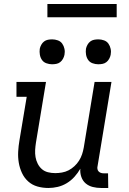

<svg xmlns="http://www.w3.org/2000/svg" viewBox="-20 -928 640 956"><path d="M221 8Q192 8 166 0.5Q140 -7 120.5 -24.5Q101 -42 89.5 -66.5Q78 -91 73.5 -118Q69 -145 70.5 -173Q72 -201 77 -230L113 -446H62V-520H209L159 -218Q156 -199 155 -181Q154 -163 157 -145.5Q160 -128 168 -112.5Q176 -97 188.5 -86Q201 -75 218.5 -70.5Q236 -66 255 -66Q271 -66 288.5 -69Q306 -72 321.5 -80Q337 -88 350.5 -100.5Q364 -113 373.5 -128Q383 -143 388.5 -159.5Q394 -176 397 -193L451 -520H535L466 -102Q464 -95 465 -87.5Q466 -80 470.5 -75Q475 -70 481.5 -67.5Q488 -65 496 -65H518L519 8H484Q462 8 442 3Q422 -2 407 -14.5Q392 -27 385 -47Q378 -67 380 -88Q368 -67 351 -48Q334 -29 312.5 -16Q291 -3 267.5 2.5Q244 8 221 8ZM469 -608Q455 -608 441 -613Q427 -618 419 -629.5Q411 -641 408.5 -655.5Q406 -670 408 -685Q410 -695 415.5 -705Q421 -715 429.5 -721.5Q438 -728 448.5 -730Q459 -732 470 -732Q484 -732 498 -727Q512 -722 520 -710.5Q528 -699 531 -684.5Q534 -670 531 -655Q529 -645 523.5 -635Q518 -625 509.5 -618.5Q501 -612 490.5 -610Q480 -608 469 -608ZM239 -608Q225 -608 211 -613Q197 -618 189 -629.5Q181 -641 178.5 -655.5Q176 -670 178 -685Q180 -695 185.5 -705Q191 -715 199.5 -721.5Q208 -728 218.5 -730Q229 -732 240 -732Q254 -732 268 -727Q282 -722 290 -710.5Q298 -699 301 -684.5Q304 -670 301 -655Q299 -645 293.5 -635Q288 -625 279.5 -618.5Q271 -612 260.5 -610Q250 -608 239 -608ZM561 -842H216V-908H561Z"/></svg>

Font: Iosevka HT Extended
Style: Italic
Weight: 400
Width: 7
Italic angle: -9°
Monospace: yes
Designer: Belleve Invis
Foundry: Belleve Invis
Version: Version 32.3.0; ttfautohint (v1.8.4)